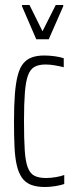

<svg xmlns="http://www.w3.org/2000/svg" viewBox="-20 -740 300 768"><path d="M160 8Q126 8 103.5 -1Q81 -10 67.5 -29.5Q54 -49 47 -79.5Q40 -110 38 -153.5Q36 -197 36 -254Q36 -318 39.5 -363Q43 -408 51 -438.5Q59 -469 73 -486Q87 -503 107.5 -510.5Q128 -518 157 -518Q177 -518 199 -515Q221 -512 235 -507V-471Q220 -475 200 -478.5Q180 -482 162 -482Q135 -482 118 -472.5Q101 -463 92 -438.5Q83 -414 79.5 -369.5Q76 -325 76 -256Q76 -184 79 -138.5Q82 -93 91.5 -69Q101 -45 118.5 -36.5Q136 -28 164 -28Q183 -28 203.5 -31.5Q224 -35 237 -40V-4Q223 1 201.5 4.5Q180 8 160 8ZM125 -583 68 -715V-720H98L150 -615L203 -720H233V-715L175 -583Z"/></svg>

Font: Saira UltraCondensed ExtraLight
Style: Regular
Weight: 250
Width: 1
Designer: Hector Gatti with collaboration of the Omnibus-Type team
Foundry: Omnibus-Type
Version: Version 1.101